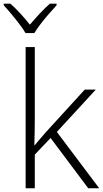

<svg xmlns="http://www.w3.org/2000/svg" viewBox="-50 -1013 554 1033"><path d="M137.2 -759.8V-376.5Q137.2 -340.8 136.5 -304.2Q135.7 -267.6 134.8 -230.5H135.7Q149.9 -247.1 165.3 -265.4Q180.7 -283.7 195.8 -300.8L405.8 -530.8H465.3L255.9 -303.2L483.9 0H424.8L222.2 -270.5L137.2 -181.2V0H87.9V-759.8ZM87.4 -835Q75.2 -856 54.4 -883.3Q33.7 -910.6 11.2 -937.5Q-11.2 -964.4 -29.8 -984.4V-993.2H5.9Q33.2 -969.2 61 -938.7Q88.9 -908.2 110.8 -880.4Q134.3 -908.2 162.6 -938.7Q190.9 -969.2 218.3 -993.2H254.4V-984.4Q235.8 -964.4 212.4 -937.5Q189 -910.6 168 -883.3Q147 -856 134.8 -835Z"/></svg>

Font: Open Sans Light
Style: Regular
Weight: 300
Designer: Monotype Design Team
Foundry: Monotype Imaging Inc.
Version: Version 3.000; ttfautohint (v1.8.4)